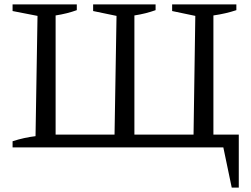

<svg xmlns="http://www.w3.org/2000/svg" viewBox="-20 -668 1139 870"><path d="M947 -58H1062V182H1030L992 0H37V-28Q90 -45 141 -51L150 -596L37 -618V-648H328V-622Q306 -614 282 -608Q258 -602 232 -598V-58H499L508 -596L402 -618V-648H685V-622Q663 -614 639 -608Q615 -602 589 -598V-58H857L865 -596L760 -618V-648H1051V-622Q1027 -614 1001 -608Q975 -602 947 -598Z"/></svg>

Font: Piazzolla
Style: Regular
Weight: 400
Designer: Juan Pablo del Peral
Foundry: Huerta Tipografica
Version: Version 1.330